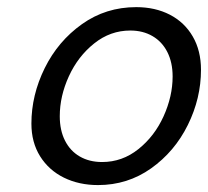

<svg xmlns="http://www.w3.org/2000/svg" viewBox="-20 -517 595 549"><path d="M369.6 -496.6Q423.8 -496.6 465.8 -474.9Q507.8 -453.1 531.2 -412.6Q554.7 -372.1 554.7 -317.4Q554.7 -235.8 517.1 -159.7Q479.5 -83.5 412.1 -35.6Q344.7 12.2 260.3 12.2Q206.1 12.2 162.8 -9Q119.6 -30.3 94.7 -70.1Q69.8 -109.9 69.8 -163.6Q69.8 -245.1 107.9 -322.3Q146 -399.4 214.4 -448Q282.7 -496.6 369.6 -496.6ZM150.9 -184.6Q150.9 -144.5 165.8 -115Q180.7 -85.4 208 -69.6Q235.4 -53.7 272 -53.7Q329.6 -53.7 375.7 -90.6Q421.9 -127.4 447.8 -184.6Q473.6 -241.7 473.6 -298.3Q473.6 -338.4 458.5 -368.2Q443.4 -397.9 416 -413.8Q388.7 -429.7 352.5 -429.7Q295.4 -429.7 249.3 -392.8Q203.1 -356 177 -299.1Q150.9 -242.2 150.9 -184.6Z"/></svg>

Font: Lesson One Light
Style: Italic
Weight: 300
Italic angle: -14°
Designer: But Ko, Victor Gaultney, Annie Olsen, Julie Remington, Don Collingsworth, Eric Hays, Becca Hirsbrunner
Version: Version 1.100